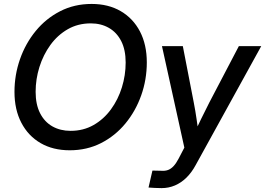

<svg xmlns="http://www.w3.org/2000/svg" viewBox="-20 -759 1359 984"><path d="M337.4 11.2Q251.5 11.2 188 -25.6Q124.5 -62.5 89.4 -129.9Q54.2 -197.3 54.2 -288.1Q54.2 -375 82.5 -455.8Q110.8 -536.6 163.1 -600.3Q215.3 -664.1 288.1 -701.4Q360.8 -738.8 449.7 -738.8Q535.2 -738.8 598.6 -701.9Q662.1 -665 697.3 -597.7Q732.4 -530.3 732.4 -439Q732.4 -351.6 703.9 -270.8Q675.3 -189.9 622.8 -126.2Q570.3 -62.5 497.8 -25.6Q425.3 11.2 337.4 11.2ZM341.8 -88.4Q407.2 -88.4 459.5 -118.2Q511.7 -147.9 548.6 -198.5Q585.4 -249 604.7 -311.3Q624 -373.5 624 -438.5Q624 -503.9 601.1 -548.6Q578.1 -593.3 537.8 -616.2Q497.6 -639.2 445.3 -639.2Q379.4 -639.2 327.1 -609.1Q274.9 -579.1 238.3 -528.6Q201.7 -478 182.1 -415.8Q162.6 -353.5 162.6 -288.6Q162.6 -223.6 185.3 -179Q208 -134.3 248.5 -111.3Q289.1 -88.4 341.8 -88.4ZM741.2 202.1 761.2 115.2 807.1 116.2Q826.2 117.7 841.3 112.1Q856.4 106.4 869.6 92.3Q882.8 78.1 895 54.7L924.8 -2.4L810.1 -522.5H917L973.1 -233.4Q981.4 -190.9 987.5 -148.4Q993.7 -106 999.5 -64H970.2Q989.7 -106 1010.3 -148.4Q1030.8 -190.9 1052.7 -233.4L1204.1 -522.5H1318.8L982.9 86.9Q962.4 125 935.5 151.4Q908.7 177.7 876.5 191.4Q844.2 205.1 808.1 205.1Q790 205.1 772.9 204.1Q755.9 203.1 741.2 202.1Z"/></svg>

Font: Inter 28pt Medium
Style: Italic
Weight: 500
Italic angle: -9.3988°
Designer: Rasmus Andersson
Foundry: rsms
Version: Version 4.001;git-66647c0bb